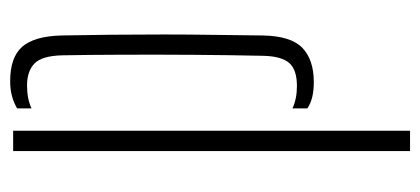

<svg xmlns="http://www.w3.org/2000/svg" viewBox="-250 -590 846 387"><g transform="rotate(90 173.5 -397.0)"><path d="M52 -97Q51 -146.5 50.5 -198.8Q50 -251 50 -303.5Q50 -356 50.8 -406.5Q51.5 -457 52 -503Q53 -560 77 -583Q101 -606 146 -606Q162.5 -606 175.5 -603Q188.5 -600 199 -593V-563Q179.5 -572 154 -572Q121 -572 107.5 -556.5Q94 -541 93 -505Q91.5 -436.5 91 -362.2Q90.5 -288 90.8 -219.5Q91 -151 92 -99Q93 -58 108.5 -43Q124 -28 153 -28Q179.5 -28 199 -37V-8Q188 -1.5 174.8 2.2Q161.5 6 144 6Q96 6 74.8 -18.2Q53.5 -42.5 52 -97ZM244 0V-800H285V0Z"/></g></svg>

Font: Big Shoulders Stencil Text Thin Thin
Style: Regular
Weight: 250
Version: Version 2.001